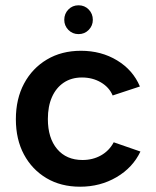

<svg xmlns="http://www.w3.org/2000/svg" viewBox="-20 -699 590 726"><path d="M277 -570Q254 -570 238.5 -586Q223 -602 223 -624Q223 -647 238.5 -663Q254 -679 277 -679Q300 -679 315.5 -663Q331 -647 331 -624Q331 -602 315.5 -586Q300 -570 277 -570ZM283 7Q210 7 155.5 -25.5Q101 -58 70.5 -115Q40 -172 40 -248Q40 -325 71 -383Q102 -441 157.5 -474Q213 -507 286 -507Q363 -507 423 -470.5Q483 -434 509 -372L406 -338Q393 -369 361.5 -387.5Q330 -406 290 -406Q250 -406 221 -386.5Q192 -367 176.5 -332Q161 -297 161 -249Q161 -177 196 -135.5Q231 -94 292 -94Q331 -94 362 -111.5Q393 -129 410 -161L511 -126Q482 -65 420.5 -29Q359 7 283 7Z"/></svg>

Font: Albert Sans SemiBold
Style: Regular
Weight: 600
Designer: Andreas Rasmussen
Foundry: a.Foundry
Version: Version 1.025